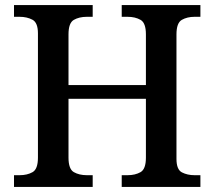

<svg xmlns="http://www.w3.org/2000/svg" viewBox="-20 -734 842 754"><path d="M35 0V-46H57Q87 -46 108 -58Q129 -70 129 -115V-603Q129 -645 107.5 -656.5Q86 -668 57 -668H35V-714H344V-668H321Q291 -668 270 -656Q249 -644 249 -599V-400H553V-599Q553 -644 532 -656Q511 -668 481 -668H458V-714H767V-668H744Q715 -668 694 -656Q673 -644 673 -599V-110Q673 -68 694.5 -57Q716 -46 744 -46H767V0H458V-46H481Q511 -46 532 -58Q553 -70 553 -115V-346H249V-115Q249 -70 270 -58Q291 -46 321 -46H344V0Z"/></svg>

Font: Noto Nastaliq Urdu Medium
Style: Regular
Weight: 500
Designer: Monotype Design Team (Patrick Giasson: type design, Kamal Mansour: OpenType code, Glenda Bellarosa). Updated by Simon Co
Foundry: Monotype Imaging Inc., Simon Cozens
Version: Version 3.007